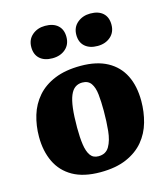

<svg xmlns="http://www.w3.org/2000/svg" viewBox="-116 -867 855 975"><g transform="rotate(-15 311.0 -380.0)"><path d="M292 16Q204 16 147.5 -16Q91 -48 63.5 -105.5Q36 -163 36 -238Q36 -297 52 -350Q68 -403 103.5 -444Q139 -485 196 -508.5Q253 -532 333 -532Q417 -532 473 -501.5Q529 -471 557 -415Q585 -359 585 -280Q585 -223 570 -169.5Q555 -116 520.5 -74.5Q486 -33 429.5 -8.5Q373 16 292 16ZM303 -65Q342 -65 360 -96Q378 -127 383 -176Q388 -225 388 -281Q388 -330 384 -367.5Q380 -405 365 -426.5Q350 -448 319 -448Q298 -448 282 -437Q266 -426 255.5 -401Q245 -376 240 -335Q235 -294 235 -233Q235 -181 240.5 -143.5Q246 -106 260.5 -85.5Q275 -65 303 -65ZM116 -688Q116 -728 143.5 -751.5Q171 -775 211 -775Q254 -775 278 -753.5Q302 -732 302 -693Q302 -653 275 -629.5Q248 -606 206 -606Q164 -606 140 -627.5Q116 -649 116 -688ZM353 -689Q353 -729 381 -752.5Q409 -776 449 -776Q492 -776 515.5 -754.5Q539 -733 539 -694Q539 -654 512 -630.5Q485 -607 444 -607Q402 -607 377.5 -628.5Q353 -650 353 -689Z"/></g></svg>

Font: Literata 18pt ExtraBold
Style: Italic
Weight: 800
Italic angle: -2°
Designer: Latin by Veronika Burian and Jose Scaglione. Greek by Irene Vlachou. Cyrillic by Vera Evstafieva
Foundry: TypeTogether
Version: Version 3.103;gftools[0.9.29]